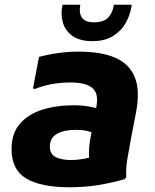

<svg xmlns="http://www.w3.org/2000/svg" viewBox="-20 -780 654 812"><path d="M274.4 12Q153.5 12 91.1 -25Q28.8 -62 28.8 -149.6Q28.8 -215.6 64 -256.4Q99.2 -297.2 158.8 -316Q218.4 -334.8 292 -334.8Q327.1 -334.8 356.3 -329.5Q385.6 -324.2 400 -319.2L383.2 -214Q366.7 -221.8 347.9 -226.3Q329.1 -230.8 298.8 -230.8Q250.2 -230.8 220.5 -213.7Q190.8 -196.6 190.8 -160.6Q190.8 -128.2 215.3 -115.7Q239.8 -103.2 281.2 -103.2Q303.1 -103.2 329 -107.3Q354.9 -111.3 373.2 -120L370.6 -74.6Q360.5 -88.9 357.7 -111.3Q354.9 -133.7 357.2 -158.6Q359.6 -183.4 364 -204.7L384.3 -313.3Q401 -380 373.1 -405.6Q345.2 -431.2 279.2 -431.2Q234.2 -431.2 195.8 -423.6Q157.5 -416.1 131.2 -404.8H119.2L145 -539.2Q183.3 -549.7 226.1 -555.7Q268.9 -561.6 314.8 -561.6Q408.6 -561.6 468.1 -535.5Q527.5 -509.3 550.3 -452.9Q573 -396.5 555.2 -304.4L534 -194.4Q526.7 -154.6 519.3 -112Q511.9 -69.4 514 -30.4L507.2 -22.4Q452 -6.5 394.9 2.8Q337.7 12 274.4 12ZM370.7 -606Q318.3 -606 287.4 -627.4Q256.5 -648.9 246.1 -684Q235.7 -719.2 244.4 -760H319.6Q313.1 -724 326.9 -704.8Q340.6 -685.6 377.5 -685.6Q417.4 -685.6 436.6 -704.8Q455.8 -724 462 -760H537.2Q531.9 -720 512.8 -685Q493.6 -650 458.7 -628Q423.7 -606 370.7 -606Z"/></svg>

Font: Kufam
Style: Italic
Weight: 400
Italic angle: -11°
Designer: Artur Schmal
Foundry: Original Type
Version: Version 1.301; ttfautohint (v1.8.3)